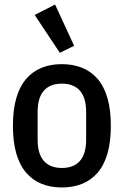

<svg xmlns="http://www.w3.org/2000/svg" viewBox="-20 -815 546 847"><path d="M253 12Q203 12 163.5 -4Q124 -20 95.5 -53Q67 -86 52 -137.5Q37 -189 37 -260Q37 -331 52 -382.5Q67 -434 95.5 -467Q124 -500 163.5 -516Q203 -532 253 -532Q302 -532 342 -516Q382 -500 410.5 -467Q439 -434 454 -382.5Q469 -331 469 -260Q469 -189 454 -137.5Q439 -86 410.5 -53Q382 -20 342 -4Q302 12 253 12ZM253 -74Q305 -74 332.5 -105Q360 -136 360 -199V-321Q360 -384 332.5 -415Q305 -446 253 -446Q201 -446 173.5 -415Q146 -384 146 -321V-199Q146 -136 173.5 -105Q201 -74 253 -74ZM133 -749 223 -795 307 -613 244 -582Z"/></svg>

Font: IBM Plex Sans Condensed Medium
Style: Regular
Weight: 500
Width: 3
Designer: Mike Abbink, Paul van der Laan, Pieter van Rosmalen
Foundry: Bold Monday
Version: Version 1.3